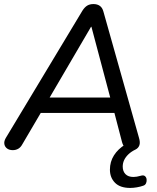

<svg xmlns="http://www.w3.org/2000/svg" viewBox="-20 -732 773 945"><path d="M621 193Q571 193 546 167.5Q521 142 521 103Q521 64 541 32.5Q561 1 597 -21L593 -8Q589 -12 585.5 -19.5Q582 -27 580 -35L538 -196L571 -176H148L191 -194L90 -22Q82 -7 70 0Q58 7 43 7Q26 7 15 -1Q4 -9 1.5 -22.5Q-1 -36 8 -52L386 -680Q397 -697 409.5 -704.5Q422 -712 440 -712Q459 -712 471.5 -703Q484 -694 489 -675L664 -54Q671 -31 666 -17Q661 -3 647 4Q626 14 612 27.5Q598 41 591 56Q584 71 584 88Q584 111 597.5 125Q611 139 637 139Q645 139 653.5 137.5Q662 136 673 133Q686 129 693 134.5Q700 140 701.5 150Q703 160 699 169.5Q695 179 685 182Q671 187 653.5 190Q636 193 621 193ZM428 -600 215 -236 193 -252H551L527 -235L430 -600Z"/></svg>

Font: Nunito Medium
Style: Italic
Weight: 500
Designer: Vernon Adams
Foundry: Vernon Adams
Version: Version 3.601